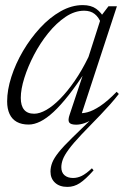

<svg xmlns="http://www.w3.org/2000/svg" viewBox="-20 -479 500 753"><path d="M446 -110.5Q430.5 -90.5 412.5 -70.2Q394.5 -50 374.5 -29L301.5 46.5Q267 83 249.8 106.5Q232.5 130 226.5 146.2Q220.5 162.5 220.5 177Q220.5 197.5 233 208.2Q245.5 219 266.5 219Q283.5 219 300.2 211Q317 203 340.5 181L347 189Q315.5 224.5 293 239.2Q270.5 254 244.5 254Q213.5 254 195.8 237.5Q178 221 178 194Q178 176.5 184.8 159Q191.5 141.5 210.2 118Q229 94.5 265 59.5L348.5 -21.5L351 -16.5Q330 -2.5 312 3.8Q294 10 279 10Q257 10 251.2 1Q245.5 -8 253.5 -30.5L311 -203H318.5Q281.5 -147 249.8 -106.5Q218 -66 190.2 -40.2Q162.5 -14.5 138.2 -2.5Q114 9.5 92.5 9.5Q64.5 9.5 45.8 -1Q27 -11.5 17.5 -32Q8 -52.5 8 -81.5Q8 -126 24.5 -177.5Q41 -229 70.2 -278.8Q99.5 -328.5 137.2 -369.5Q175 -410.5 218 -434.8Q261 -459 304.5 -459Q337 -459 357.2 -444.5Q377.5 -430 392 -403L377 -386.5Q367.5 -411.5 351.2 -424.2Q335 -437 310 -437Q273 -437 237 -412.8Q201 -388.5 169.2 -349.2Q137.5 -310 113.5 -264Q89.5 -218 75.5 -173.5Q61.5 -129 61.5 -95Q61.5 -64.5 74.5 -48.8Q87.5 -33 114 -33Q135.5 -33 161.8 -48Q188 -63 216.2 -91.8Q244.5 -120.5 273 -161.8Q301.5 -203 327 -255.5L380 -421L405.5 -454.5H438.5L296 -20L285 -36Q301 -33 323 -38.8Q345 -44.5 373.5 -63.5Q402 -82.5 437.5 -119Z"/></svg>

Font: Newsreader 36pt Light
Style: Italic
Weight: 300
Italic angle: -17°
Designer: Hugues Gentile
Foundry: Production Type
Version: Version 1.003